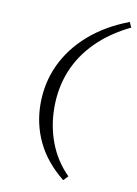

<svg xmlns="http://www.w3.org/2000/svg" viewBox="-88 -689 644 901"><g transform="rotate(10 234.0 -238.5)"><path d="M456.5 -630.6 467.7 -605.6Q372.6 -559.7 307.7 -494.8Q242.7 -429.8 210.1 -349.6Q177.4 -269.4 177.4 -175Q177.4 -85.5 207.7 -6.5Q237.9 72.6 298.4 133.1L277.4 154.8Q191.9 86.3 151.2 1.2Q110.5 -83.9 110.5 -180.6Q110.5 -280.6 150.8 -366.9Q191.1 -453.2 268.5 -521Q346 -588.7 456.5 -630.6Z"/></g></svg>

Font: Playfair 12pt Light
Style: Italic
Weight: 300
Italic angle: -15.6°
Designer: Claus Eggers Sørensen
Foundry: Claus Eggers Sørensen
Version: Version 2.000;gftools[0.9.28]